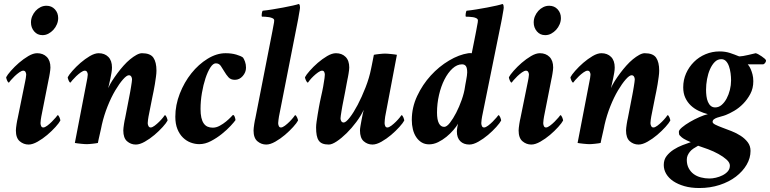

<svg xmlns="http://www.w3.org/2000/svg" viewBox="-20 -720 3878 967"><path d="M214 -691Q198 -691 184 -684Q170 -677 159.5 -665.5Q149 -654 142.5 -639Q136 -624 136 -607Q136 -581 152 -562Q168 -543 194 -543Q210 -543 224 -550.5Q238 -558 249 -570Q260 -582 266.5 -597.5Q273 -613 273 -629Q273 -655 256.5 -673Q240 -691 214 -691ZM107 -311 69 -124Q68 -121 66.5 -113Q65 -105 63.5 -95.5Q62 -86 61 -77Q60 -68 60 -63Q60 -25 79.5 -8.5Q99 8 124 8Q144 8 169.5 -6.5Q195 -21 218 -40.5Q241 -60 259.5 -80.5Q278 -101 284 -113Q284 -118 279.5 -129Q275 -140 270 -140Q269 -138 260.5 -128Q252 -118 241 -107Q230 -96 218 -87Q206 -78 198 -78Q190 -78 187 -85.5Q184 -93 184 -100Q184 -104 185.5 -117Q187 -130 188 -133L225 -320Q226 -324 227.5 -332Q229 -340 230.5 -349Q232 -358 233 -366.5Q234 -375 234 -380Q234 -415 215.5 -433.5Q197 -452 167 -452Q147 -452 122.5 -437.5Q98 -423 75.5 -403.5Q53 -384 35 -363.5Q17 -343 11 -331Q11 -326 15.5 -315Q20 -304 25 -304Q26 -306 34.5 -316Q43 -326 54 -336.5Q65 -347 77 -355.5Q89 -364 97 -364Q105 -364 108.5 -357.5Q112 -351 112 -344Q112 -340 110 -327Q108 -314 107 -311Z M544 -380Q544 -415 525.5 -433.5Q507 -452 477 -452Q457 -452 432.5 -437.5Q408 -423 385.5 -403.5Q363 -384 345 -363.5Q327 -343 321 -331Q321 -326 325.5 -315Q330 -304 335 -304Q336 -306 344.5 -316Q353 -326 364 -336.5Q375 -347 387 -355.5Q399 -364 407 -364Q415 -364 418.5 -357.5Q422 -351 422 -344Q422 -340 420 -327Q418 -314 417 -311L357 0Q362 1 370 2Q378 3 387 4Q396 5 404.5 5.5Q413 6 417 6Q421 6 429 5.5Q437 5 445.5 4Q454 3 461.5 2Q469 1 473 0Q474 -7 477 -19.5Q480 -32 483 -46Q486 -60 489 -72.5Q492 -85 493 -92Q504 -140 522 -185Q540 -230 560.5 -264.5Q581 -299 599.5 -320Q618 -341 629 -341Q637 -341 641 -334.5Q645 -328 645 -320Q645 -316 643.5 -305.5Q642 -295 640 -282.5Q638 -270 636 -259Q634 -248 633 -243L610 -124Q609 -121 607.5 -113Q606 -105 604.5 -95.5Q603 -86 602 -77Q601 -68 601 -63Q601 -25 620 -8.5Q639 8 664 8Q684 8 709.5 -6.5Q735 -21 758 -40.5Q781 -60 799.5 -80.5Q818 -101 824 -113Q824 -118 819.5 -129Q815 -140 810 -140Q809 -138 801 -128Q793 -118 782 -107Q771 -96 759 -87Q747 -78 739 -78Q731 -78 727.5 -85.5Q724 -93 724 -100Q724 -104 725.5 -117Q727 -130 728 -133L748 -234Q750 -244 753.5 -260.5Q757 -277 760 -296Q763 -315 765.5 -333Q768 -351 768 -364Q768 -407 752.5 -429.5Q737 -452 695 -452Q683 -452 667.5 -443.5Q652 -435 635.5 -421.5Q619 -408 602.5 -389.5Q586 -371 571.5 -351.5Q557 -332 544.5 -312.5Q532 -293 525 -276Q527 -285 530 -297.5Q533 -310 536 -324.5Q539 -339 541.5 -353.5Q544 -368 544 -380Z M1116 -452Q1071 -452 1025.5 -424Q980 -396 944 -351Q908 -306 885.5 -248.5Q863 -191 863 -132Q863 -96 873.5 -70Q884 -44 901.5 -27Q919 -10 940.5 -2Q962 6 984 6Q1013 6 1042.5 -9.5Q1072 -25 1097.5 -45.5Q1123 -66 1141.5 -86Q1160 -106 1166 -115Q1166 -120 1162.5 -130.5Q1159 -141 1153 -141Q1152 -140 1142.5 -130Q1133 -120 1118.5 -108Q1104 -96 1086.5 -86.5Q1069 -77 1052 -77Q1037 -77 1025.5 -82Q1014 -87 1006 -98.5Q998 -110 994 -128Q990 -146 990 -171Q990 -211 997 -252Q1004 -293 1015 -326Q1026 -359 1039.5 -380Q1053 -401 1067 -401Q1083 -401 1092 -388Q1101 -375 1110 -359.5Q1119 -344 1130.5 -331Q1142 -318 1163 -318Q1186 -318 1202.5 -337Q1219 -356 1219 -379Q1219 -396 1214 -409.5Q1209 -423 1204 -430Q1194 -438 1170 -445Q1146 -452 1116 -452Z M1352 -563 1266 -124Q1265 -121 1263.5 -113Q1262 -105 1260.5 -95.5Q1259 -86 1258 -76.9Q1257 -67.9 1257 -62.9Q1257 -25 1276.5 -8.5Q1296 8 1321 8Q1341 8 1366.5 -6.5Q1392 -21 1415 -40.5Q1438 -60 1456.5 -80.5Q1475 -101 1481 -113Q1481 -118 1476 -129Q1471 -140 1466 -140Q1465 -138 1457 -128Q1449 -118 1438 -106.9Q1427 -95.9 1415 -86.9Q1403 -78 1395 -78Q1387 -78 1384 -85.5Q1381 -93 1381 -99.8Q1381 -103.7 1382.5 -115.8Q1384 -128 1385 -133L1478.2 -606.2Q1480.2 -614.9 1482.1 -626.4Q1484 -638 1486 -649.5Q1488 -661 1489.5 -669.5Q1491 -678 1491 -681Q1491 -686 1490 -692Q1489 -698 1485 -700Q1477 -697 1455 -692Q1433 -687 1406 -682Q1379 -677 1351.5 -672.5Q1324 -668 1303 -666Q1300 -663 1298.5 -651Q1297 -639 1299 -636.2Q1305 -636.2 1315.5 -635.7Q1326 -635.2 1336 -633.4Q1346 -631.5 1353.5 -627.8Q1361 -624 1361 -616.8Q1361 -608.7 1357.5 -592.8Q1354 -577 1352 -563Z M1793 -63Q1793 -25 1812 -8.5Q1831 8 1856 8Q1876 8 1901.5 -6.5Q1927 -21 1950 -40.5Q1973 -60 1991.5 -80.5Q2010 -101 2016 -113Q2016 -118 2011.5 -129Q2007 -140 2002 -140Q2001 -138 1993 -128Q1985 -118 1974 -107Q1963 -96 1951 -87Q1939 -78 1931 -78Q1923 -78 1920 -85.5Q1917 -93 1917 -100Q1917 -104 1918 -116.5Q1919 -129 1920 -133L1979 -444Q1975 -445 1966.5 -446Q1958 -447 1949 -448Q1940 -449 1931.5 -449.5Q1923 -450 1919 -450Q1915 -450 1907 -449.5Q1899 -449 1890.5 -448Q1882 -447 1874.5 -446Q1867 -445 1863 -444Q1862 -439 1860 -429Q1858 -419 1856 -408.5Q1854 -398 1852 -388.5Q1850 -379 1849 -374Q1840 -328 1821 -279.5Q1802 -231 1781.5 -192Q1761 -153 1741.5 -128Q1722 -103 1711 -103Q1703 -103 1699 -109.5Q1695 -116 1695 -124Q1695 -128 1696.5 -138.5Q1698 -149 1700 -161Q1702 -173 1704 -184.5Q1706 -196 1707 -200Q1713 -230 1718 -256Q1722 -277 1725.5 -296.5Q1729 -316 1730 -320Q1731 -324 1732.5 -332Q1734 -340 1735.5 -349Q1737 -358 1738 -366.5Q1739 -375 1739 -380Q1739 -415 1720.5 -433.5Q1702 -452 1672 -452Q1652 -452 1627.5 -437.5Q1603 -423 1580.5 -403.5Q1558 -384 1540 -363.5Q1522 -343 1516 -331Q1516 -326 1521 -315Q1526 -304 1531 -304Q1532 -306 1540 -316Q1548 -326 1559 -336.5Q1570 -347 1582 -355.5Q1594 -364 1602 -364Q1610 -364 1613 -357.5Q1616 -351 1616 -344Q1616 -340 1614.5 -327Q1613 -314 1612 -311Q1610 -296 1607.5 -283Q1605 -270 1602.5 -258Q1600 -246 1597 -233Q1594 -220 1591 -205Q1589 -195 1586 -178.5Q1583 -162 1580 -143.5Q1577 -125 1574.5 -107.5Q1572 -90 1572 -78Q1572 -55 1575 -39Q1578 -23 1585 -12.5Q1592 -2 1604.5 3Q1617 8 1636 8Q1652 8 1676 -8Q1700 -24 1725.5 -49Q1751 -74 1774.5 -105.5Q1798 -137 1812 -167Q1810 -161 1807 -146.5Q1804 -132 1801 -116Q1798 -100 1795.5 -85.5Q1793 -71 1793 -63Z M2217 -81Q2200 -81 2190.5 -99Q2181 -117 2181 -153Q2181 -198 2191 -241.5Q2201 -285 2218.5 -319.5Q2236 -354 2259 -375Q2282 -396 2307 -396Q2320 -396 2326.5 -387Q2333 -378 2333 -355Q2333 -350 2331.5 -338Q2330 -326 2327.5 -314Q2325 -302 2323.5 -292.5Q2322 -283 2322 -283Q2318 -253 2305.5 -217.5Q2293 -182 2277.5 -152Q2262 -122 2246 -101.5Q2230 -81 2217 -81ZM2141 7Q2164 7 2186.5 -4Q2209 -15 2228.5 -31Q2248 -47 2263.5 -65Q2279 -83 2287 -97Q2286 -94 2285 -88.5Q2284 -83 2283 -77.5Q2282 -72 2281.5 -66.5Q2281 -61 2281 -58Q2281 -26 2298 -9Q2315 8 2344 8Q2364 8 2389.5 -6.5Q2415 -21 2438 -40.5Q2461 -60 2479.5 -80.5Q2498 -101 2504 -113Q2504 -118 2499.5 -129Q2495 -140 2490 -140Q2489 -138 2480.5 -128Q2472 -118 2461 -107Q2450 -96 2438 -87Q2426 -78 2418 -78Q2410 -78 2407 -85.5Q2404 -93 2404 -100Q2404 -104 2405.5 -117Q2407 -130 2408 -133L2504 -606Q2506 -615 2508 -626.5Q2510 -638 2512 -649.5Q2514 -661 2515.5 -669.5Q2517 -678 2517 -681Q2517 -686 2516 -692Q2515 -698 2511 -700Q2503 -697 2481.5 -692Q2460 -687 2433 -682Q2406 -677 2378.5 -672.5Q2351 -668 2330 -666Q2327 -663 2325.5 -651Q2324 -639 2326 -636Q2332 -636 2342.5 -635.5Q2353 -635 2362.5 -633.5Q2372 -632 2379.5 -628Q2387 -624 2387 -617Q2387 -609 2383.5 -593Q2380 -577 2378 -563Q2373 -539 2369 -517Q2365 -498 2361.5 -479.5Q2358 -461 2356 -452Q2351 -452 2347.5 -452.5Q2344 -453 2339 -452Q2292 -445 2241.5 -415Q2191 -385 2149.5 -339.5Q2108 -294 2081 -236.5Q2054 -179 2054 -116Q2054 -91 2059.5 -68.5Q2065 -46 2076.5 -29Q2088 -12 2104 -2.5Q2120 7 2141 7Z M2746 -691Q2730 -691 2716 -684Q2702 -677 2691.5 -665.5Q2681 -654 2674.5 -639Q2668 -624 2668 -607Q2668 -581 2684 -562Q2700 -543 2726 -543Q2742 -543 2756 -550.5Q2770 -558 2781 -570Q2792 -582 2798.5 -597.5Q2805 -613 2805 -629Q2805 -655 2788.5 -673Q2772 -691 2746 -691ZM2639 -311 2601 -124Q2600 -121 2598.5 -113Q2597 -105 2595.5 -95.5Q2594 -86 2593 -77Q2592 -68 2592 -63Q2592 -25 2611.5 -8.5Q2631 8 2656 8Q2676 8 2701.5 -6.5Q2727 -21 2750 -40.5Q2773 -60 2791.5 -80.5Q2810 -101 2816 -113Q2816 -118 2811.5 -129Q2807 -140 2802 -140Q2801 -138 2792.5 -128Q2784 -118 2773 -107Q2762 -96 2750 -87Q2738 -78 2730 -78Q2722 -78 2719 -85.5Q2716 -93 2716 -100Q2716 -104 2717.5 -117Q2719 -130 2720 -133L2757 -320Q2758 -324 2759.5 -332Q2761 -340 2762.5 -349Q2764 -358 2765 -366.5Q2766 -375 2766 -380Q2766 -415 2747.5 -433.5Q2729 -452 2699 -452Q2679 -452 2654.5 -437.5Q2630 -423 2607.5 -403.5Q2585 -384 2567 -363.5Q2549 -343 2543 -331Q2543 -326 2547.5 -315Q2552 -304 2557 -304Q2558 -306 2566.5 -316Q2575 -326 2586 -336.5Q2597 -347 2609 -355.5Q2621 -364 2629 -364Q2637 -364 2640.5 -357.5Q2644 -351 2644 -344Q2644 -340 2642 -327Q2640 -314 2639 -311Z M3076 -380Q3076 -415 3057.5 -433.5Q3039 -452 3009 -452Q2989 -452 2964.5 -437.5Q2940 -423 2917.5 -403.5Q2895 -384 2877 -363.5Q2859 -343 2853 -331Q2853 -326 2857.5 -315Q2862 -304 2867 -304Q2868 -306 2876.5 -316Q2885 -326 2896 -336.5Q2907 -347 2919 -355.5Q2931 -364 2939 -364Q2947 -364 2950.5 -357.5Q2954 -351 2954 -344Q2954 -340 2952 -327Q2950 -314 2949 -311L2889 0Q2894 1 2902 2Q2910 3 2919 4Q2928 5 2936.5 5.5Q2945 6 2949 6Q2953 6 2961 5.5Q2969 5 2977.5 4Q2986 3 2993.5 2Q3001 1 3005 0Q3006 -7 3009 -19.5Q3012 -32 3015 -46Q3018 -60 3021 -72.5Q3024 -85 3025 -92Q3036 -140 3054 -185Q3072 -230 3092.5 -264.5Q3113 -299 3131.5 -320Q3150 -341 3161 -341Q3169 -341 3173 -334.5Q3177 -328 3177 -320Q3177 -316 3175.5 -305.5Q3174 -295 3172 -282.5Q3170 -270 3168 -259Q3166 -248 3165 -243L3142 -124Q3141 -121 3139.5 -113Q3138 -105 3136.5 -95.5Q3135 -86 3134 -77Q3133 -68 3133 -63Q3133 -25 3152 -8.5Q3171 8 3196 8Q3216 8 3241.5 -6.5Q3267 -21 3290 -40.5Q3313 -60 3331.5 -80.5Q3350 -101 3356 -113Q3356 -118 3351.5 -129Q3347 -140 3342 -140Q3341 -138 3333 -128Q3325 -118 3314 -107Q3303 -96 3291 -87Q3279 -78 3271 -78Q3263 -78 3259.5 -85.5Q3256 -93 3256 -100Q3256 -104 3257.5 -117Q3259 -130 3260 -133L3280 -234Q3282 -244 3285.5 -260.5Q3289 -277 3292 -296Q3295 -315 3297.5 -333Q3300 -351 3300 -364Q3300 -407 3284.5 -429.5Q3269 -452 3227 -452Q3215 -452 3199.5 -443.5Q3184 -435 3167.5 -421.5Q3151 -408 3134.5 -389.5Q3118 -371 3103.5 -351.5Q3089 -332 3076.5 -312.5Q3064 -293 3057 -276Q3059 -285 3062 -297.5Q3065 -310 3068 -324.5Q3071 -339 3073.5 -353.5Q3076 -368 3076 -380Z M3553 179Q3531 179 3510 173.5Q3489 168 3473.5 156.5Q3458 145 3448.5 127Q3439 109 3439 85Q3439 73 3443 63.5Q3447 54 3454 45Q3461 36 3472 28.5Q3483 21 3496 14Q3518 21 3546 31.5Q3574 42 3598.5 55.5Q3623 69 3639.5 84Q3656 99 3656 114Q3656 131 3645.5 143Q3635 155 3619 163Q3603 171 3585.5 175Q3568 179 3553 179ZM3613 -422Q3627 -422 3636.5 -412Q3646 -402 3651.5 -386Q3657 -370 3659.5 -351.5Q3662 -333 3662 -315Q3662 -291 3656 -267Q3650 -243 3639.5 -223.5Q3629 -204 3614.5 -191.5Q3600 -179 3582 -179Q3569 -179 3560 -186.5Q3551 -194 3545.5 -207Q3540 -220 3538 -236Q3536 -252 3536 -268Q3536 -294 3541 -321.5Q3546 -349 3556 -371.5Q3566 -394 3580 -408Q3594 -422 3613 -422ZM3604 -461Q3567 -461 3533.5 -447Q3500 -433 3475 -408Q3450 -383 3435.5 -350.5Q3421 -318 3421 -280Q3421 -250 3431.5 -227.5Q3442 -205 3459.5 -188.5Q3477 -172 3499.5 -161.5Q3522 -151 3545 -145Q3527 -141 3502 -130Q3477 -119 3454 -105.5Q3431 -92 3415 -78.5Q3399 -65 3399 -56Q3399 -42 3403.5 -38Q3408 -34 3414 -28Q3417 -25 3424 -21Q3431 -17 3439 -13Q3448 -9 3459 -4Q3441 2 3417.5 11Q3394 20 3373 33.5Q3352 47 3337.5 65.5Q3323 84 3323 111Q3323 135 3335.5 156Q3348 177 3371 192.5Q3394 208 3427 217.5Q3460 227 3502 227Q3557 227 3604.5 211.5Q3652 196 3686.5 169.5Q3721 143 3740.5 109.5Q3760 76 3760 40Q3760 15 3746 -3.5Q3732 -22 3710.5 -36Q3689 -50 3664.5 -59.5Q3640 -69 3618.5 -77Q3597 -85 3583 -92Q3569 -99 3569 -106Q3569 -114 3575.5 -119Q3582 -124 3592 -127.5Q3602 -131 3614 -134Q3626 -137 3636 -141Q3654 -148 3678 -162Q3702 -176 3723 -197.5Q3744 -219 3759 -247Q3774 -275 3774 -311Q3774 -330 3770 -345Q3766 -360 3761.5 -370.5Q3757 -381 3752.5 -387.5Q3748 -394 3746 -396H3760Q3764 -396 3773 -396Q3782 -396 3792.5 -396Q3803 -396 3811.5 -396Q3820 -396 3822 -396Q3828 -396 3833 -402.5Q3838 -409 3838 -414Q3838 -419 3831.5 -424.5Q3825 -430 3816.5 -436Q3808 -442 3799.5 -446.5Q3791 -451 3786 -452Q3782 -451 3771 -448.5Q3760 -446 3747.5 -443Q3735 -440 3723 -438Q3711 -436 3705 -436Q3703 -436 3702 -436.5Q3701 -437 3700 -437Q3681 -445 3657 -453Q3633 -461 3604 -461Z"/></svg>

Font: Vermiglione
Style: Italic
Weight: 400
Italic angle: -11°
Version: Version 1.105